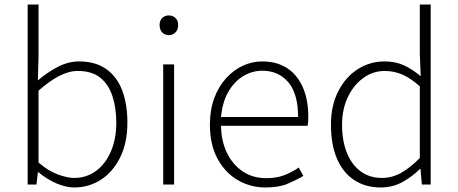

<svg xmlns="http://www.w3.org/2000/svg" viewBox="-20 -814 2022 847"><path d="M308 13Q271 13 229 -5Q187 -23 150 -54H147L141 0H102V-794H150V-564L147 -459Q187 -494 234 -518.5Q281 -543 329 -543Q401 -543 448.5 -509.5Q496 -476 519 -415.5Q542 -355 542 -273Q542 -183 509.5 -118.5Q477 -54 424 -20.5Q371 13 308 13ZM307 -29Q361 -29 403 -59.5Q445 -90 469 -145.5Q493 -201 493 -273Q493 -338 476 -390Q459 -442 422 -471.5Q385 -501 323 -501Q284 -501 240.5 -478.5Q197 -456 150 -414V-97Q193 -60 235 -44.5Q277 -29 307 -29Z M700 0V-530H748V0ZM725 -659Q707 -659 695.5 -671Q684 -683 684 -704Q684 -723 695.5 -734.5Q707 -746 725 -746Q742 -746 754 -734.5Q766 -723 766 -704Q766 -683 754 -671Q742 -659 725 -659Z M1151 13Q1084 13 1028 -20Q972 -53 939 -115Q906 -177 906 -264Q906 -329 925 -380.5Q944 -432 977 -468.5Q1010 -505 1051 -524Q1092 -543 1137 -543Q1200 -543 1245 -514.5Q1290 -486 1315 -431Q1340 -376 1340 -298Q1340 -289 1339.5 -279.5Q1339 -270 1337 -259H955Q956 -192 981 -140Q1006 -88 1050.5 -58Q1095 -28 1155 -28Q1199 -28 1233.5 -41Q1268 -54 1298 -75L1318 -38Q1286 -19 1248 -3Q1210 13 1151 13ZM955 -298H1295Q1295 -400 1252 -451Q1209 -502 1137 -502Q1092 -502 1052.5 -478Q1013 -454 987 -408.5Q961 -363 955 -298Z M1659 13Q1593 13 1543.5 -19Q1494 -51 1467 -113Q1440 -175 1440 -264Q1440 -349 1472.5 -412Q1505 -475 1558.5 -509Q1612 -543 1676 -543Q1724 -543 1760.5 -526.5Q1797 -510 1836 -478L1832 -576V-794H1880V0H1841L1835 -69H1833Q1800 -36 1756.5 -11.5Q1713 13 1659 13ZM1665 -29Q1710 -29 1750.5 -52Q1791 -75 1832 -117V-433Q1791 -470 1754 -485.5Q1717 -501 1677 -501Q1625 -501 1582 -469.5Q1539 -438 1514 -384.5Q1489 -331 1489 -264Q1489 -193 1510 -140.5Q1531 -88 1570.5 -58.5Q1610 -29 1665 -29Z"/></svg>

Font: Noto Sans JP ExtraLight
Style: Regular
Weight: 250
Designer: Ryoko NISHIZUKA  (kana, bopomofo & ideographs); Paul D. Hunt (Latin, Greek & Cyrillic); Sandoll Communications , Soo-you
Foundry: Adobe
Version: Version 2.004-H2;hotconv 1.0.118;makeotfexe 2.5.65603